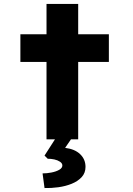

<svg xmlns="http://www.w3.org/2000/svg" viewBox="-20 -704 672 970"><path d="M215 0V-684H375V0ZM83 -391V-531H530V-391ZM205 246 195 172Q217 172 240 167.5Q263 163 279 154Q295 145 295 132Q295 121 283 113Q271 105 254.5 101.5Q238 98 221 98L205 82L273 -24H355L309 43Q358 49 385 75Q412 101 412 139Q412 170 392.5 191Q373 212 342 224.5Q311 237 274.5 242Q238 247 205 246Z"/></svg>

Font: Lexend Mega
Style: Bold
Weight: 700
Version: Version 1.007